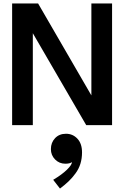

<svg xmlns="http://www.w3.org/2000/svg" viewBox="-20 -720 715 1105"><path d="M49.8 0V-700.2H199.2L505.9 -170.9V-700.2H625V0H476.1L168.9 -528.8V0ZM272.9 138.2Q272.9 100.6 296.9 75.2Q320.8 49.8 359.9 49.8Q398.9 49.8 425.5 78.1Q452.1 106.4 452.1 157.2Q452.1 191.9 442.9 221.9Q433.6 252 415 277.3Q396.5 302.7 375.7 322.8Q355 342.8 325.2 365.2L286.1 314.9Q337.4 284.2 365.7 256.3Q394 228.5 394 212.9Q382.3 222.2 356 222.2Q321.3 222.2 297.1 197.8Q272.9 173.3 272.9 138.2Z"/></svg>

Font: Cakra Normal
Style: Regular
Weight: 400
Designer: Lucia Kollert, Vojtech Kollert
Foundry: OoM Type
Version: Version 1.000;Glyphs 3.1.1 (3148)